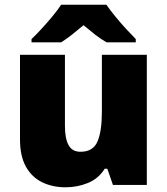

<svg xmlns="http://www.w3.org/2000/svg" viewBox="-20 -786 710 816"><path d="M604 -553V0H460L436 -69H425Q399 -27 354 -8.5Q309 10 258 10Q204 10 160 -11Q116 -32 90.5 -77Q65 -122 65 -193V-553H256V-251Q256 -197 271.5 -169Q287 -141 322 -141Q376 -141 394.5 -185Q413 -229 413 -311V-553ZM432 -766Q448 -743 470.5 -715.5Q493 -688 516.5 -662.5Q540 -637 557 -620V-606H433Q407 -621 384 -639Q361 -657 335 -679Q309 -657 287.5 -640Q266 -623 240 -606H114V-620Q133 -638 156.5 -663.5Q180 -689 202.5 -716Q225 -743 240 -766Z"/></svg>

Font: Noto Sans Lao Black
Style: Regular
Weight: 900
Designer: Monotype Design Team
Foundry: Monotype Imaging Inc.
Version: Version 2.003; ttfautohint (v1.8.4.7-5d5b)